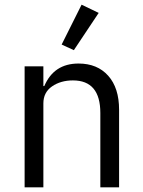

<svg xmlns="http://www.w3.org/2000/svg" viewBox="-20 -799 608 819"><path d="M295 -585 243 -609 328 -779 401 -744ZM85 0V-516H165V-432H169Q210 -528 315 -528Q395 -528 441.5 -476Q488 -424 488 -331V0H408V-317Q408 -456 291 -456Q239 -456 202 -430.5Q165 -405 165 -358V0Z"/></svg>

Font: Anuphan
Style: Regular
Weight: 400
Designer: Mike Abbink, Paul van der Laan, Pieter van Rosmalen, Mint Tantisuwanna
Foundry: Bold Monday; Cadson Demak
Version: Version 3.002;hotconv 1.0.109;makeotfexe 2.5.65596